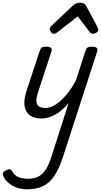

<svg xmlns="http://www.w3.org/2000/svg" viewBox="-122 -860 757 1419"><path d="M184 16Q130 16 98 -8Q66 -32 59.5 -76.5Q53 -121 72 -181L171 -483Q178 -503 187.5 -509Q197 -515 216 -515Q247 -515 255.5 -505.5Q264 -496 257 -476L158 -175Q146 -137 147 -112Q148 -87 164.5 -74.5Q181 -62 215 -62Q241 -62 271 -77Q301 -92 331 -120Q361 -148 389.5 -186Q418 -224 441 -271L509 -483Q516 -503 525.5 -509Q535 -515 554 -515Q585 -515 593.5 -505.5Q602 -496 595 -476L345 295Q316 384 281 437.5Q246 491 197.5 515Q149 539 78 539Q39 539 5.5 527.5Q-28 516 -52.5 497Q-77 478 -91 455Q-100 439 -101.5 426Q-103 413 -81 401Q-62 390 -51 391Q-40 392 -31 407Q-12 440 18 450.5Q48 461 85 461Q131 461 162.5 444.5Q194 428 217.5 391Q241 354 260 292L385 -98Q362 -71 337.5 -49.5Q313 -28 287.5 -13.5Q262 1 235.5 8.5Q209 16 184 16ZM278 -610Q265 -610 255.5 -621Q246 -632 246 -644Q246 -653 250 -659Q254 -665 258 -669L416 -818Q430 -831 444 -835.5Q458 -840 474 -840Q487 -840 498.5 -833.5Q510 -827 516 -814L598 -661Q602 -654 603 -649Q604 -644 604 -639Q604 -627 589.5 -618.5Q575 -610 565 -610Q555 -610 549.5 -615Q544 -620 539 -626L453 -739L306 -625Q300 -621 293 -615.5Q286 -610 278 -610Z"/></svg>

Font: Playwrite CO
Style: Regular
Weight: 400
Designer: Veronika Burian, José Scaglione
Foundry: TypeTogether
Version: Version 1.000